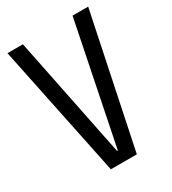

<svg xmlns="http://www.w3.org/2000/svg" viewBox="-173 -791 790 884"><g transform="rotate(-30 222.0 -349.5)"><path d="M8 -700H90L220 -58H224L354 -700H437L291 1H153Z"/></g></svg>

Font: Pathway Extreme Condensed
Style: Regular
Weight: 400
Width: 3
Version: Version 1.001;gftools[0.9.26]